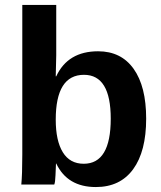

<svg xmlns="http://www.w3.org/2000/svg" viewBox="-20 -745 651 775"><path d="M570 -266Q570 -134 517.5 -62Q465 10 367 10Q252 10 207 -85H206Q206 -78 204 -38Q203 -9 199 0H66Q70 -40 70 -121V-725H207V-522L205 -437H207Q254 -538 376 -538Q469 -538 519.5 -467Q570 -396 570 -266ZM427 -266Q427 -443 319 -443Q205 -443 205 -262Q205 -177 233.5 -130.5Q262 -84 318 -84Q427 -84 427 -266Z"/></svg>

Font: Libra Sans
Style: Bold
Weight: 700
Foundry: Context Ltd
Version: Version 1.000